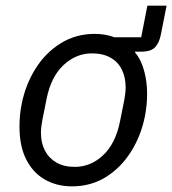

<svg xmlns="http://www.w3.org/2000/svg" viewBox="-20 -648 610 680"><path d="M235 12Q181 12 139 -12Q97 -36 73 -83Q49 -130 49 -200Q49 -221 51 -241.5Q53 -262 57 -281Q71 -350 106.5 -406Q142 -462 195.5 -495Q249 -528 315 -528Q354 -528 385 -516H480L502 -628H570L550 -527Q545 -499 530.5 -482Q516 -465 480 -465H458V-463Q479 -438 490 -399Q501 -360 501 -316Q501 -295 499 -275Q497 -255 493 -235Q479 -166 443.5 -110Q408 -54 355 -21Q302 12 235 12ZM245 -57Q301 -57 345 -98Q389 -139 405 -218L420 -293Q422 -304 423.5 -315.5Q425 -327 425 -338Q425 -374 411.5 -401.5Q398 -429 371 -444Q344 -459 305 -459Q250 -459 205.5 -418Q161 -377 145 -298L130 -223Q128 -212 126.5 -200.5Q125 -189 125 -178Q125 -142 139 -115Q153 -88 179.5 -72.5Q206 -57 245 -57Z"/></svg>

Font: IBM Plex Sans
Style: Italic
Weight: 400
Italic angle: -11.31°
Designer: Mike Abbink, Paul van der Laan, Pieter van Rosmalen
Foundry: Bold Monday
Version: Version 3.201